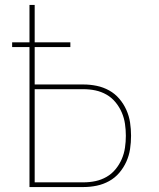

<svg xmlns="http://www.w3.org/2000/svg" viewBox="-20 -755 640 775"><path d="M99 0V-565H29V-584H99V-735H120V-584H264V-565H120V-414H317Q344 -414 370.5 -408.5Q397 -403 420.5 -390Q444 -377 461.5 -356.5Q479 -336 490 -311.5Q501 -287 505 -260.5Q509 -234 509 -207Q509 -180 505 -153.5Q501 -127 490 -102.5Q479 -78 461.5 -57.5Q444 -37 420.5 -24Q397 -11 370.5 -5.5Q344 0 317 0ZM317 -19Q342 -19 365.5 -24Q389 -29 410 -41Q431 -53 446.5 -72Q462 -91 471.5 -113Q481 -135 484.5 -159Q488 -183 488 -207Q488 -231 484.5 -255Q481 -279 471.5 -301Q462 -323 446.5 -342Q431 -361 410 -373Q389 -385 365.5 -390Q342 -395 317 -395H120V-19Z"/></svg>

Font: Iosevka Thin Extended
Style: Regular
Weight: 100
Width: 7
Monospace: yes
Designer: Belleve Invis
Foundry: Belleve Invis
Version: Version 32.5.0; ttfautohint (v1.8.4)